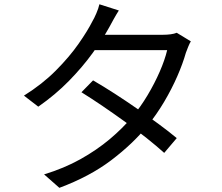

<svg xmlns="http://www.w3.org/2000/svg" viewBox="-20 -834 1040 898"><path d="M415.3 -458.1Q463.3 -430.3 516.3 -396.1Q569.2 -362 621.8 -325.4Q674.5 -288.9 722.2 -253.8Q770 -218.7 806.6 -188L748 -118.9Q713.5 -150.2 666.5 -187.6Q619.4 -225.1 566.2 -263.5Q512.9 -301.9 460.1 -337.9Q407.2 -373.8 360.9 -402.6ZM872.5 -640.7Q866.2 -630.1 860 -614.7Q853.7 -599.3 849.4 -587.3Q835 -536.4 809.2 -477.3Q783.4 -418.2 748.1 -358.4Q712.8 -298.6 668.4 -244Q600.7 -160.7 500.2 -84.6Q399.8 -8.5 257.7 44.5L186.2 -18.4Q279.5 -46.7 355.9 -89.3Q432.3 -132 493.2 -183.1Q554.1 -234.3 598.7 -287.8Q637.7 -334.1 670.3 -388.9Q703 -443.7 726.9 -498.5Q750.9 -553.4 761.9 -599.6H391.3L423.3 -671.3H741.2Q761.3 -671.3 778.1 -673.6Q795 -675.9 806.6 -680.7ZM535.8 -785Q523.3 -765.4 510.9 -743Q498.6 -720.6 491 -706.6Q461.1 -652.2 413.7 -586.5Q366.3 -520.9 302.6 -455.7Q238.8 -390.6 159 -335.1L92 -386.7Q178 -440.4 241.2 -504.1Q304.5 -567.8 347.1 -628.7Q389.7 -689.6 412.7 -735.3Q420.6 -748.3 430.6 -771.6Q440.6 -794.8 444.9 -814Z"/></svg>

Font: Noto Sans TC Thin
Style: Regular
Weight: 100
Designer: Ryoko NISHIZUKA 西塚涼子 (kana, bopomofo & ideographs); Paul D. Hunt (Latin, Greek & Cyrillic); Sandoll Communications 산돌커뮤니
Foundry: Adobe
Version: Version 2.004-H2;hotconv 1.0.118;makeotfexe 2.5.65603